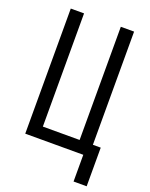

<svg xmlns="http://www.w3.org/2000/svg" viewBox="-163 -819 826 1060"><g transform="rotate(20 250.0 -289.0)"><path d="M405 157V0H64V-735H142V-70H358V-735H436V-70H482V157Z"/></g></svg>

Font: Iosevka NFM
Style: Regular
Weight: 400
Monospace: yes
Designer: Belleve Invis
Foundry: Belleve Invis
Version: Version 29.0.4; ttfautohint (v1.8.4);Nerd Fonts 3.3.0